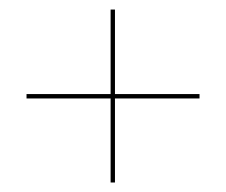

<svg xmlns="http://www.w3.org/2000/svg" viewBox="-20 -529 477 406"><path d="M223.1 -330.1H401.9V-320.8H223.1V-143.1H213.9V-320.8H36.1V-330.1H213.9V-508.8H223.1Z"/></svg>

Font: Rawengulk
Style: Ultralight
Weight: 200
Version: Version 0.92